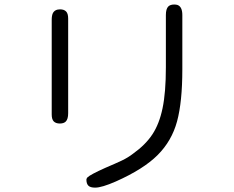

<svg xmlns="http://www.w3.org/2000/svg" viewBox="-20 -776 1040 854"><path d="M754.9 -755.9Q737.3 -755.9 728.5 -747.1Q717.8 -736.3 717.8 -709V-476.6Q717.8 -365.2 703.1 -294.9Q688.5 -224.6 657.7 -178.2Q627 -131.8 572.3 -92.8Q549.8 -75.2 522 -62Q494.1 -48.8 448.2 -29.3Q382.8 0 369.1 12.7Q364.3 18.6 364.3 22.5Q364.3 41 373 49.8Q381.8 58.6 403.3 58.6Q432.6 58.6 495.1 31.2Q618.2 -23.4 681.2 -86.4Q744.1 -149.4 767.6 -236.3Q791 -323.2 791 -466.8V-709Q791 -746.1 769.5 -753.9Q763.7 -755.9 754.9 -755.9ZM272.5 -235.4Q283.2 -246.1 283.2 -272.5V-693.4Q283.2 -715.8 273.9 -725.1Q264.6 -734.4 247.1 -734.4Q223.6 -734.4 214.8 -716.8Q210 -706.1 210 -687.5V-266.6Q210 -245.1 219.2 -235.8Q228.5 -226.6 246.1 -226.6Q263.7 -226.6 272.5 -235.4Z"/></svg>

Font: FakePearl
Style: ExtraLight
Weight: 300
Version: Version 1.2